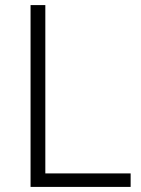

<svg xmlns="http://www.w3.org/2000/svg" viewBox="-20 -785 555 754"><path d="M100 -51H493V-104H158V-765H100Z"/></svg>

Font: Noto Sans Tamil UI Light
Style: Regular
Weight: 300
Designer: Jelle Bosma - Monotype Design Team
Foundry: Monotype Imaging Inc.
Version: Version 2.004